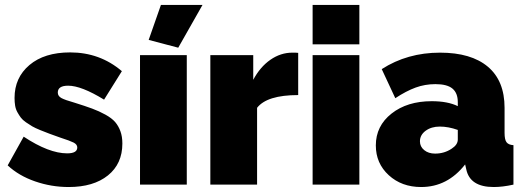

<svg xmlns="http://www.w3.org/2000/svg" viewBox="-20 -750 2126 780"><path d="M258.8 9.8Q188.5 9.8 122.3 -13.2Q56.2 -36.1 11.2 -78.1L76.2 -194.8Q178.7 -127 252.9 -127Q293.9 -127 293.9 -150.9Q293.9 -163.1 279.3 -170.7Q264.6 -178.2 225.1 -190.9Q197.3 -200.7 180.9 -206.8Q164.6 -212.9 143.6 -221.4Q122.6 -230 110.8 -236.8Q99.1 -243.7 85.4 -253.2Q71.8 -262.7 64.7 -272.2Q57.6 -281.7 50.8 -293.9Q43.9 -306.2 41.5 -320.6Q39.1 -335 39.1 -352.1Q39.1 -434.6 99.6 -485.8Q160.2 -537.1 265.1 -537.1Q385.7 -537.1 475.1 -460.9L402.8 -345.2Q310.5 -401.9 256.8 -401.9Q214.8 -401.9 214.8 -374Q214.8 -359.9 229.2 -351.8Q243.7 -343.8 282.2 -333Q326.2 -319.3 354.5 -308.8Q382.8 -298.3 408.4 -284.2Q434.1 -270 447.8 -254.2Q461.4 -238.3 469.2 -216.8Q477.1 -195.3 477.1 -167Q477.1 -84.5 418.5 -37.4Q359.9 9.8 258.8 9.8Z M704.1 -556.2 584 -587.9 633.8 -730H802.7ZM548.8 0V-525.9H738.8V0Z M1191.4 -363.8Q1064.5 -363.8 1024.4 -312V0H834.5V-525.9H1008.8V-425.8Q1036.6 -478 1078.4 -507.1Q1120.1 -536.1 1167.5 -536.1Q1186.5 -536.1 1191.4 -535.2Z M1250 -569.8V-730H1439.9V-569.8ZM1250 0V-525.9H1439.9V0Z M1506.8 -159.2Q1506.8 -238.3 1570.6 -288.6Q1634.3 -338.9 1733.9 -338.9Q1798.8 -338.9 1839.8 -318.8V-335Q1839.8 -372.1 1818.1 -390.1Q1796.4 -408.2 1749 -408.2Q1706.5 -408.2 1668.5 -394.3Q1630.4 -380.4 1585.9 -351.1L1530.8 -469.2Q1634.8 -536.1 1767.6 -536.1Q1894 -536.1 1961.9 -479Q2029.8 -421.9 2029.8 -312V-210Q2029.8 -183.1 2037.6 -172.4Q2045.4 -161.6 2065.9 -160.2V0Q2022 9.8 1985.8 9.8Q1888.7 9.8 1874 -63L1869.6 -82Q1797.9 9.8 1690.9 9.8Q1611.8 9.8 1559.3 -38.3Q1506.8 -86.4 1506.8 -159.2ZM1814.9 -146Q1839.8 -162.1 1839.8 -183.1V-222.2Q1801.3 -235.8 1766.6 -235.8Q1732.4 -235.8 1709.2 -218.8Q1686 -201.7 1686 -175.8Q1686 -154.3 1703.4 -140.1Q1720.7 -126 1747.6 -126Q1785.2 -126 1814.9 -146Z"/></svg>

Font: Rawline Black
Style: Regular
Weight: 900
Designer: Matt McInerney, Pablo Impallari, Rodrigo Fuenzalida
Foundry: Matt McInerney, Pablo Impallari, Rodrigo Fuenzalida
Version: Version 4.020;PS 004.020;hotconv 1.0.88;makeotf.lib2.5.64775